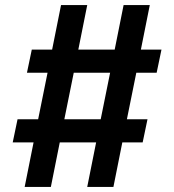

<svg xmlns="http://www.w3.org/2000/svg" viewBox="-20 -735 686 755"><path d="M180 0H77L112 -175H30L49 -266H130L167 -449H86L105 -540H185L220 -715H323L288 -540H431L466 -715H569L534 -540H615L596 -449H516L479 -266H560L541 -175H461L426 0H323L358 -175H215ZM233 -266H376L413 -449H270Z"/></svg>

Font: Wix Madefor Text SemiBold
Style: Regular
Weight: 600
Designer: Dalton Maag Ltd
Foundry: Dalton Maag Ltd
Version: Version 3.100